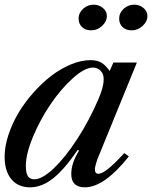

<svg xmlns="http://www.w3.org/2000/svg" viewBox="-20 -800 657 830"><path d="M371.1 -540Q398.9 -540 417.5 -529.5Q436 -519 454.1 -493.2L470.2 -529.8H571.8L399.9 -108.9Q390.1 -77.6 390.1 -67.9Q390.1 -48.8 405.8 -48.8Q436 -48.8 517.1 -138.2L537.1 -124Q430.7 9.8 347.2 9.8Q288.1 9.8 288.1 -47.9Q288.1 -95.2 321.8 -148.9L315.9 -151.9Q257.3 -66.4 208.7 -28.3Q160.2 9.8 109.9 9.8Q58.6 9.8 29.3 -25.1Q0 -60.1 0 -122.1Q0 -166.5 16.1 -215.8Q32.2 -265.1 59.3 -311Q86.4 -356.9 123.8 -398.9Q161.1 -440.9 201.4 -471.9Q241.7 -502.9 286.4 -521.5Q331.1 -540 371.1 -540ZM128.9 -24.9Q162.1 -24.9 211.9 -71.8Q261.7 -118.7 314 -199.2Q366.2 -279.8 405.8 -372.1Q428.2 -423.3 428.2 -458Q428.2 -480.5 415 -494.1Q401.9 -507.8 381.8 -507.8Q345.7 -507.8 294.4 -461.4Q243.2 -415 199 -350.1Q154.8 -285.2 123.3 -210.2Q91.8 -135.3 91.8 -83Q91.8 -52.7 100.3 -38.8Q108.9 -24.9 128.9 -24.9ZM384.8 -779.8Q407.7 -779.8 424.8 -765.6Q441.9 -751.5 441.9 -731Q441.9 -707 421.4 -688Q400.9 -668.9 375 -668.9Q349.6 -668.9 334.7 -682.9Q319.8 -696.8 319.8 -720.2Q319.8 -744.1 339.4 -762Q358.9 -779.8 384.8 -779.8ZM560.1 -779.8Q583 -779.8 600.1 -765.6Q617.2 -751.5 617.2 -731Q617.2 -707 596.4 -688Q575.7 -668.9 549.8 -668.9Q524.4 -668.9 509.8 -682.9Q495.1 -696.8 495.1 -720.2Q495.1 -744.1 514.6 -762Q534.2 -779.8 560.1 -779.8Z"/></svg>

Font: Libre Caslon Text
Style: Italic
Weight: 400
Italic angle: -25°
Designer: Pablo Impallari, Rodrigo Fuenzalida
Foundry: Pablo Impallari, Rodrigo Fuenzalida
Version: Version 1.002